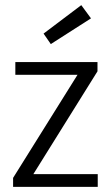

<svg xmlns="http://www.w3.org/2000/svg" viewBox="-20 -731 436 751"><path d="M110.4 -49.8 361.3 -452.1V-488.3H40V-438.5H283.2L31.2 -35.2V0H362.3V-49.8ZM335.9 -659.2 297.9 -710.9 150.4 -599.6 178.7 -558.6Z"/></svg>

Font: Yaldevi Colombo
Style: Regular
Weight: 400
Designer: Sol Matas, Denzil Rajitha, Kosala Senevirathne and Pathum Egodawatta
Foundry: Mooniak
Version: Version 1.020 ; ttfautohint (v1.6)